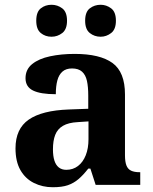

<svg xmlns="http://www.w3.org/2000/svg" viewBox="-20 -775 641 805"><path d="M201 10Q158 10 122 -8Q86 -26 65.5 -62Q45 -98 45 -153Q45 -235 100.5 -273.5Q156 -312 269 -316L350 -319V-374Q350 -411 344.5 -436Q339 -461 324 -474.5Q309 -488 282 -488Q257 -488 242 -475Q227 -462 220.5 -438Q214 -414 214 -380Q150 -380 118.5 -395.5Q87 -411 87 -447Q87 -484 115 -506.5Q143 -529 190 -539Q237 -549 293 -549Q399 -549 451.5 -511Q504 -473 504 -379V-124Q504 -97 510 -81.5Q516 -66 529.5 -59.5Q543 -53 565 -53H568V0H381L359 -68H350Q329 -41 309 -24Q289 -7 264.5 1.5Q240 10 201 10ZM258 -63Q286 -63 307 -79Q328 -95 339.5 -124Q351 -153 351 -191V-266L306 -263Q267 -261 244 -247.5Q221 -234 211.5 -209.5Q202 -185 202 -149Q202 -121 208 -102Q214 -83 226.5 -73Q239 -63 258 -63ZM402 -621Q376 -621 356.5 -636.5Q337 -652 337 -688Q337 -725 356.5 -740Q376 -755 402 -755Q426 -755 446 -740Q466 -725 466 -688Q466 -652 446 -636.5Q426 -621 402 -621ZM196 -621Q170 -621 151 -636.5Q132 -652 132 -688Q132 -725 151 -740Q170 -755 196 -755Q221 -755 241 -740Q261 -725 261 -688Q261 -652 241 -636.5Q221 -621 196 -621Z"/></svg>

Font: Noto Rashi Hebrew
Style: Bold
Weight: 700
Version: Version 1.006